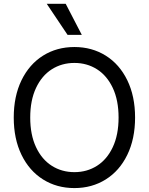

<svg xmlns="http://www.w3.org/2000/svg" viewBox="-20 -959 767 989"><path d="M363.3 9.8Q272.5 9.8 201.7 -34.7Q130.9 -79.1 90.8 -161.4Q50.8 -243.7 50.8 -353.5Q50.8 -463.4 90.8 -545.7Q130.9 -627.9 201.7 -672.4Q272.5 -716.8 363.3 -716.8Q453.6 -716.8 524.7 -672.4Q595.7 -627.9 635.7 -545.7Q675.8 -463.4 675.8 -353.5Q675.8 -243.7 635.7 -161.4Q595.7 -79.1 524.7 -34.7Q453.6 9.8 363.3 9.8ZM363.3 -634.8Q298.3 -634.8 246.8 -602.1Q195.3 -569.3 165.5 -505.9Q135.7 -442.4 135.7 -353.5Q135.7 -264.6 165.5 -201.2Q195.3 -137.7 246.8 -105Q298.3 -72.3 363.3 -72.3Q428.2 -72.3 479.7 -105Q531.2 -137.7 561 -201.2Q590.8 -264.6 590.8 -353.5Q590.8 -442.4 561 -505.9Q531.2 -569.3 479.7 -602.1Q428.2 -634.8 363.3 -634.8ZM220.7 -939.5H318.4L401.4 -779.3H328.1Z"/></svg>

Font: Pretendard JP
Style: Regular
Weight: 400
Designer: Base glyphs from Inter by Rasmus Andersson; Hangeul glyphs from Noto Sans CJK(Source Han Sans) by Jang Soo-young and Kan
Foundry: Kil Hyung-jin
Version: Version 1.309